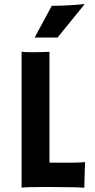

<svg xmlns="http://www.w3.org/2000/svg" viewBox="-20 -901 457 925"><path d="M179.2 0Q107.4 0 84 2.9V-652.3Q95.7 -649.4 132.6 -649.4Q169.4 -649.4 218.3 -651.4V-117.2H319.3Q363.3 -117.2 389.6 -120.1Q386.2 -5.9 386.2 -1.5V3.4Q338.4 0 225.6 0ZM229.5 -873Q302.7 -873 385.7 -881.3L385.3 -877.9L257.3 -720.2H147Z"/></svg>

Font: Hammersmith One
Style: Regular
Weight: 400
Designer: Nicole Fally
Foundry: Nicole Fally
Version: Version 1.003